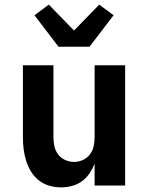

<svg xmlns="http://www.w3.org/2000/svg" viewBox="-20 -802 640 830"><path d="M243 8Q217 8 192 0.5Q167 -7 147 -23Q127 -39 113.5 -61.5Q100 -84 92.5 -108.5Q85 -133 82 -158.5Q79 -184 79 -210V-520H211V-210Q211 -190 215 -170.5Q219 -151 231 -135Q243 -119 261.5 -110.5Q280 -102 300 -102Q320 -102 338.5 -110.5Q357 -119 369 -135Q381 -151 385 -170.5Q389 -190 389 -210V-520H521V0H389V-94Q380 -72 366.5 -52Q353 -32 333.5 -18Q314 -4 290.5 2Q267 8 243 8ZM233 -600 129 -736 191 -782 300 -670 409 -782 471 -736 367 -600Z"/></svg>

Font: Iosevka Extrabold Extended
Style: Regular
Weight: 800
Width: 7
Monospace: yes
Designer: Belleve Invis
Foundry: Belleve Invis
Version: Version 32.5.0; ttfautohint (v1.8.4)